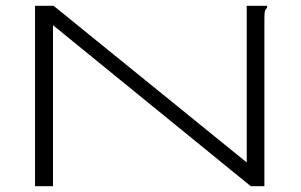

<svg xmlns="http://www.w3.org/2000/svg" viewBox="-20 -643 1040 663"><path d="M101 -623H165L832 -82V-623H902V-616Q896 -610 894.5 -603Q893 -596 893 -579V0H846L163 -556V0H101Z"/></svg>

Font: Inconsolata UltraExpanded Light
Style: Regular
Weight: 300
Width: 9
Monospace: yes
Designer: Raph Levien, Cyreal, Brenton Simpson
Foundry: Raph Levien, Cyreal, Google
Version: Version 3.001; ttfautohint (v1.8.2.53-6de2)